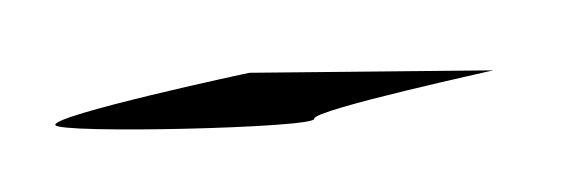

<svg xmlns="http://www.w3.org/2000/svg" viewBox="-24 -35 618 207"><g transform="rotate(-10 284.5 68.5)"><path d="M34 56C34 66 310 108 310 98C310 88 516 80 509 80L250 37C245 37 34 45 34 56Z"/></g></svg>

Font: Ampere
Style: SuCnd
Weight: 400
Version: Version 1